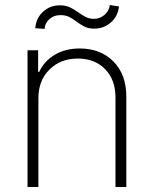

<svg xmlns="http://www.w3.org/2000/svg" viewBox="-20 -746 614 766"><path d="M133.2 -353.7V0H89.8V-545.5H132.1V-459.2H136.4Q155.5 -501.4 197.8 -527Q240.1 -552.6 298.3 -552.6Q380.7 -552.6 432.4 -500.9Q484 -449.2 484 -359.7V0H440.7V-358Q440.7 -427.9 399.3 -470.2Q358 -512.4 290.1 -512.4Q221.9 -512.4 177.6 -468.8Q133.2 -425.1 133.2 -353.7ZM157.7 -630.7 120.7 -633.5Q123.9 -673.7 151.8 -699.2Q179.7 -724.8 219.1 -724.8Q242.2 -724.8 259.2 -716.6Q276.3 -708.5 290.8 -697.8Q305.4 -687.1 320.5 -679Q335.6 -670.8 355.1 -670.8Q378.2 -670.8 396.5 -686.3Q414.8 -701.7 418.3 -725.9L454.9 -720.2Q449.9 -680 421.7 -655.9Q393.5 -631.7 356.5 -631.7Q333.1 -631.7 316.9 -639.9Q300.8 -648.1 286.9 -658.7Q273.1 -669.4 257.8 -677.6Q242.5 -685.7 220.5 -685.7Q195.3 -685.7 177.6 -670.1Q159.8 -654.5 157.7 -630.7Z"/></svg>

Font: Inter UI Extra Light
Style: Regular
Weight: 200
Designer: Rasmus Andersson
Foundry: rsms
Version: 3.2;8d6f07862